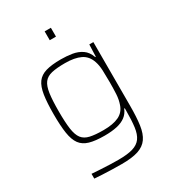

<svg xmlns="http://www.w3.org/2000/svg" viewBox="-217 -826 1029 1147"><g transform="rotate(-30 298.0 -252.5)"><path d="M280 206Q248 206 213.5 205Q179 204 147.5 202.5Q116 201 93 199V166Q122 168 154.5 170Q187 172 218 173Q249 174 275 174Q337 174 374 163Q411 152 430 126Q449 100 455 54.5Q461 9 461 -60V-74H457Q445 -44 421 -26Q397 -8 361 0Q325 8 276 8Q212 8 172.5 -3.5Q133 -15 112 -43.5Q91 -72 83 -123.5Q75 -175 75 -255Q75 -335 83 -386.5Q91 -438 112 -466.5Q133 -495 172.5 -506.5Q212 -518 276 -518Q316 -518 353 -512Q390 -506 418.5 -486.5Q447 -467 461 -427H465L468 -510H496V-72Q496 7 488.5 60.5Q481 114 458.5 146Q436 178 393.5 192Q351 206 280 206ZM286 -24Q353 -24 392.5 -43Q432 -62 446 -105Q457 -136 459 -172.5Q461 -209 461 -255Q461 -300 459.5 -335.5Q458 -371 449 -398Q433 -447 392.5 -466.5Q352 -486 286 -486Q229 -486 194 -478Q159 -470 141 -446.5Q123 -423 116.5 -377Q110 -331 110 -255Q110 -179 116.5 -133Q123 -87 141 -63.5Q159 -40 194 -32Q229 -24 286 -24ZM276 -650V-711H319V-650Z"/></g></svg>

Font: Saira Thin Thin
Style: Regular
Weight: 250
Version: Version 1.101